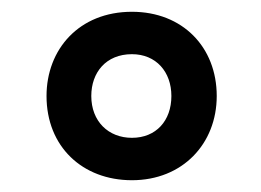

<svg xmlns="http://www.w3.org/2000/svg" viewBox="-20 -582 443 326"><path d="M204 -276C290 -276 348 -338 348 -419C348 -502 290 -562 204 -562C114 -562 59 -498 59 -419C59 -333 120 -276 204 -276ZM204 -348C164 -348 135 -376 135 -419C135 -459 160 -490 204 -490C245 -490 271 -460 271 -419C271 -377 245 -348 204 -348Z"/></svg>

Font: Noto Sans Devanagari SemiCondensed Medium
Style: Regular
Weight: 500
Width: 4
Designer: Jelle Bosma - Monotype Design Team
Foundry: Monotype Imaging Inc.
Version: Version 2.004